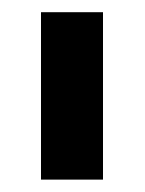

<svg xmlns="http://www.w3.org/2000/svg" viewBox="-20 -747 234 310"><path d="M146.3 -727.3V-457H46.2V-727.3Z"/></svg>

Font: Interface
Style: Bold
Weight: 700
Designer: Rasmus Andersson
Foundry: rsms
Version: Version 1.8